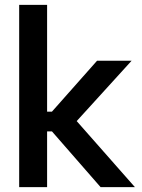

<svg xmlns="http://www.w3.org/2000/svg" viewBox="-20 -772 584 792"><path d="M59.1 -752H174.3V-311.5H194.3L380.4 -521.5H522.9L296.4 -272.5L536.6 0H395L194.3 -230H174.3V0H59.1Z"/></svg>

Font: Reddit Sans SemiBold
Style: Regular
Weight: 600
Designer: Stephen Hutchings
Foundry: Reddit
Version: Version 1.013